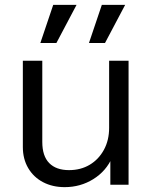

<svg xmlns="http://www.w3.org/2000/svg" viewBox="-20 -760 629 790"><path d="M246 10Q196 10 157 -10.5Q118 -31 96 -68.5Q74 -106 74 -155V-510H154V-176Q154 -118 182.5 -89Q211 -60 264 -60Q312 -60 349 -82Q386 -104 407.5 -143.5Q429 -183 429 -234L442 -113Q417 -56 364 -23Q311 10 246 10ZM434 0V-120H429V-510H509V0ZM212 -583H146L199 -740H295ZM412 -583H346L399 -740H495Z"/></svg>

Font: Instrument Sans
Style: Regular
Weight: 400
Designer: Rodrigo Fuenzalida
Foundry: fragTYPE
Version: Version 1.000;gftools[0.9.28]